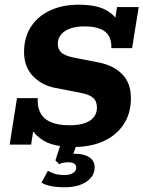

<svg xmlns="http://www.w3.org/2000/svg" viewBox="-20 -613 608 814"><path d="M295 10Q210 10 166 -16Q122 -42 103 -87L123 -72L112 0H21L52 -197H140Q137 -139 170.5 -110.5Q204 -82 275 -82Q333 -82 362 -102Q391 -122 391 -157Q391 -184 374.5 -198.5Q358 -213 319 -220L211 -241Q156 -252 119 -291Q82 -330 82 -393Q82 -455 111.5 -500Q141 -545 193 -569Q245 -593 314 -593Q388 -593 429 -570.5Q470 -548 488 -509H465L476 -583H568L540 -409H452Q454 -456 426 -478.5Q398 -501 338 -501Q284 -501 254.5 -480.5Q225 -460 225 -426Q225 -406 239 -391.5Q253 -377 292 -369L399 -348Q461 -336 498 -298.5Q535 -261 535 -197Q535 -132 504 -85.5Q473 -39 419 -14.5Q365 10 295 10ZM254 181Q222 181 196 176Q170 171 156 161L183 111Q194 118 211 123.5Q228 129 254 129Q276 129 289.5 120.5Q303 112 303 99Q305 75 268 75Q260 75 250.5 76.5Q241 78 231 83L215 67L239 -8H307L285 58L254 48Q278 39 301 39Q338 39 361 55.5Q384 72 381 104Q377 138 343 159.5Q309 181 254 181Z"/></svg>

Font: Rokkitt SemiBold
Style: Bold Italic
Weight: 700
Italic angle: -9°
Version: Version 3.103